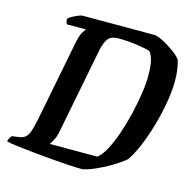

<svg xmlns="http://www.w3.org/2000/svg" viewBox="-117 -808 911 911"><g transform="rotate(15 339.0 -352.0)"><path d="M365 0Q337 0 296 -2.5Q255 -5 208.5 -9Q162 -13 117.5 -17.5Q73 -22 38 -26.5Q3 -31 -13 -35Q-12 -45 -7 -53Q-2 -61 2 -65L32 -69Q52 -71 64.5 -80Q77 -89 85 -110.5Q93 -132 101 -171L178 -565Q186 -607 196.5 -624.5Q207 -642 212 -645H117Q115 -648 112.5 -655Q110 -662 111 -671Q117 -678 131 -685.5Q145 -693 158.5 -698.5Q172 -704 178 -704H534Q553 -701 580 -686.5Q607 -672 632 -653.5Q657 -635 668 -620Q682 -575 682 -518Q682 -471 672 -412Q662 -353 644.5 -292.5Q627 -232 605.5 -181.5Q584 -131 562 -101Q535 -79 498 -57Q461 -35 425 -19.5Q389 -4 365 0ZM185 -76H419Q440 -92 459.5 -128.5Q479 -165 496 -214.5Q513 -264 526 -318.5Q539 -373 546.5 -425Q554 -477 553 -517Q553 -555 547 -581Q541 -607 527 -625Q504 -631 461 -637.5Q418 -644 371 -644Q333 -644 318.5 -622Q304 -600 297 -564L215 -145Q210 -119 200.5 -101Q191 -83 185 -76Z"/></g></svg>

Font: Texturina 72pt 72pt Regular
Style: Bold Italic
Weight: 700
Italic angle: -11°
Designer: Guillermo Torres Carreño
Foundry: Omnibus-Type
Version: Version 1.002; ttfautohint (v1.8.3)